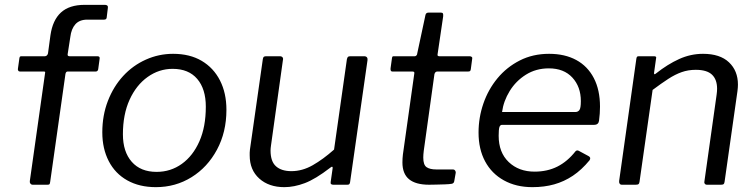

<svg xmlns="http://www.w3.org/2000/svg" viewBox="-20 -762 3116 792"><path d="M382 -530Q387 -530 389.5 -527.5Q392 -525 391 -520L385 -476Q383 -467 375 -467H259Q252 -467 250 -457L187 -12Q186 -4 184 -2Q182 0 176 0H114Q109 0 105.5 -4.5Q102 -9 103 -15L166 -461Q168 -467 161 -467H62Q57 -467 55 -471Q53 -475 54 -479L60 -522Q61 -527 62.5 -528.5Q64 -530 70 -530H165Q170 -530 173.5 -533.5Q177 -537 178 -542L188 -616Q197 -679 231.5 -710.5Q266 -742 329 -742H413Q419 -742 422.5 -739Q426 -736 425 -730L420 -689Q419 -681 409 -681H340Q308 -681 291 -662Q274 -643 270 -609L259 -538Q258 -530 267 -530H382Z M623 10Q555 10 505 -18Q455 -46 428.5 -97.5Q402 -149 402 -216Q402 -286 425 -345.5Q448 -405 488 -448.5Q528 -492 581.5 -516Q635 -540 694 -540Q763 -540 812 -511Q861 -482 887.5 -430Q914 -378 914 -309Q914 -217 875 -144.5Q836 -72 770 -31Q704 10 623 10ZM626 -53Q684 -53 730 -86Q776 -119 802.5 -179Q829 -239 829 -322Q829 -395 793.5 -436.5Q758 -478 692 -478Q636 -478 589 -444.5Q542 -411 514.5 -350.5Q487 -290 487 -208Q487 -136 523.5 -94.5Q560 -53 626 -53Z M1153 10Q1089 10 1049.5 -25.5Q1010 -61 1010 -121Q1010 -126 1010 -132.5Q1010 -139 1011 -145L1064 -517Q1065 -525 1068 -527.5Q1071 -530 1078 -530H1134Q1142 -530 1145.5 -525.5Q1149 -521 1147 -514L1098 -163Q1097 -157 1096.5 -151Q1096 -145 1096 -141Q1096 -96 1118.5 -76Q1141 -56 1182 -56Q1227 -56 1270 -80.5Q1313 -105 1358 -145L1411 -518Q1413 -526 1416 -528Q1419 -530 1427 -530H1482Q1490 -530 1493.5 -525.5Q1497 -521 1496 -514L1424 -10Q1423 -5 1421 -2.5Q1419 0 1413 0H1355Q1349 0 1346 -2.5Q1343 -5 1344 -11L1352 -67Q1353 -73 1350.5 -74Q1348 -75 1342 -70Q1281 -23 1237 -6.5Q1193 10 1153 10Z M1750 0Q1695 0 1667.5 -22.5Q1640 -45 1640 -92Q1640 -100 1640.5 -108.5Q1641 -117 1642 -125L1689 -459Q1690 -464 1687.5 -465.5Q1685 -467 1680 -467H1598Q1590 -467 1591 -480L1597 -523Q1598 -528 1599.5 -529Q1601 -530 1606 -530H1691Q1695 -530 1698 -533.5Q1701 -537 1701 -541L1735 -700Q1737 -710 1748 -710H1799Q1805 -710 1807 -706.5Q1809 -703 1808 -694L1785 -538Q1784 -534 1786 -532Q1788 -530 1792 -530H1917Q1922 -530 1925.5 -527.5Q1929 -525 1928 -521L1922 -476Q1921 -471 1919 -469Q1917 -467 1911 -467H1784Q1775 -467 1772 -456L1728 -140Q1727 -132 1726.5 -125Q1726 -118 1726 -112Q1726 -82 1739.5 -72.5Q1753 -63 1780 -63H1849Q1854 -63 1857 -59Q1860 -55 1860 -50L1854 -16Q1853 -6 1844 -4Q1833 -2 1815 -1.5Q1797 -1 1779 -0.5Q1761 0 1750 0Z M2176 10Q2109 10 2058.5 -18Q2008 -46 1981 -96.5Q1954 -147 1954 -215Q1954 -277 1974 -335Q1994 -393 2032 -439Q2070 -485 2124 -512.5Q2178 -540 2245 -540Q2310 -540 2357 -514.5Q2404 -489 2429.5 -440Q2455 -391 2455 -322Q2455 -308 2454 -293.5Q2453 -279 2451 -264Q2450 -256 2445 -251.5Q2440 -247 2430 -247H2051Q2043 -247 2040 -237.5Q2037 -228 2037 -202Q2037 -133 2078.5 -93.5Q2120 -54 2185 -54Q2238 -54 2279.5 -75Q2321 -96 2354 -138Q2358 -142 2362 -141.5Q2366 -141 2369 -139L2408 -118Q2419 -112 2412 -101Q2379 -61 2343 -37Q2307 -13 2266 -1.5Q2225 10 2176 10ZM2354 -300Q2364 -300 2370 -308Q2376 -316 2376 -345Q2376 -404 2341 -442Q2306 -480 2244 -480Q2191 -480 2149.5 -454Q2108 -428 2082.5 -386.5Q2057 -345 2051 -300Z M2545 0Q2539 0 2536 -4.5Q2533 -9 2534 -16L2605 -520Q2606 -526 2608 -528Q2610 -530 2615 -530H2678Q2683 -530 2685.5 -528Q2688 -526 2686 -519L2678 -462Q2677 -451 2686 -459Q2734 -497 2781.5 -518.5Q2829 -540 2880 -540Q2950 -540 2987 -505Q3024 -470 3024 -413Q3024 -407 3023.5 -400.5Q3023 -394 3022 -386L2969 -13Q2968 -5 2965 -2.5Q2962 0 2954 0H2896Q2890 0 2887 -4.5Q2884 -9 2886 -16L2936 -371Q2937 -378 2937.5 -384.5Q2938 -391 2938 -396Q2938 -434 2917 -454Q2896 -474 2850 -474Q2819 -474 2792 -464.5Q2765 -455 2736.5 -436.5Q2708 -418 2672 -391L2618 -12Q2617 -5 2614 -2.5Q2611 0 2602 0H2545Z"/></svg>

Font: Libre Franklin
Style: Italic
Weight: 400
Italic angle: -8°
Designer: Pablo Impallari, Rodrigo Fuenzalida, Nhung Nguyen
Foundry: Impallari Type
Version: Version 3.000